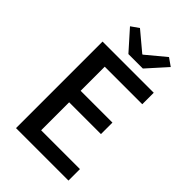

<svg xmlns="http://www.w3.org/2000/svg" viewBox="-277 -1054 1155 1155"><g transform="rotate(45 300.0 -476.5)"><path d="M96.7 0V-736.3H532.2V-638.7H212.9V-433.6H483.4V-335.9H212.9V-97.7H543V0ZM259.8 -793 148.4 -918 198.2 -953.1 319.3 -851.6H323.2L445.3 -953.1L495.1 -918L382.8 -793Z"/></g></svg>

Font: Gen Shin Gothic Medium
Style: Regular
Weight: 500
Designer: [Source Han Sans]
Ryoko NISHIZUKA  (kana & ideographs); Paul D. Hunt (Latin, Greek & Cyrillic); Wenlong ZHANG  (bopomofo
Version: Version 1.002.20150607